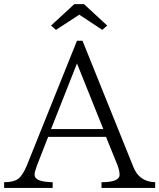

<svg xmlns="http://www.w3.org/2000/svg" viewBox="-23 -923 774 933"><path d="M351.1 -725.1H377.9L625 -111.8Q653.3 -39.6 731 -37.6V-9.8H470.2V-37.6Q558.1 -37.6 558.1 -73.7Q558.1 -93.8 547.4 -121.6L492.2 -257.8H210.9L155.8 -116.7Q145 -86.9 145 -73.7Q145 -39.1 232.9 -37.6V-9.8H-2.9V-37.6Q43 -37.6 64.9 -53.7Q86.9 -69.8 106.9 -117.7ZM351.1 -614.7 225.1 -295.9H479ZM337.9 -902.8H385.3L498 -798.8L474.1 -777.8L362.3 -851.6L249 -777.8L225.1 -798.8Z"/></svg>

Font: I.MingCP
Style: Regular
Weight: 400
Designer: I.Font Project
Version: Version 8.000; Sep 06, 2022